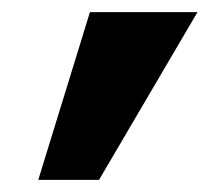

<svg xmlns="http://www.w3.org/2000/svg" viewBox="-20 -717 345 316"><path d="M43 -421H143L305 -697H128Z"/></svg>

Font: HK Grotesk Black
Style: Italic
Weight: 900
Italic angle: -16°
Designer: Alfredo Marco Pradil
Foundry: Hanken Design Co.
Version: Version 3.001;FEAKit 1.0